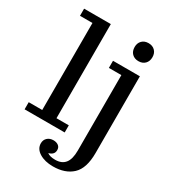

<svg xmlns="http://www.w3.org/2000/svg" viewBox="-215 -805 998 1120"><g transform="rotate(30 284.0 -245.0)"><path d="M449 -575Q422 -575 405.5 -591.5Q389 -608 389 -636Q389 -663 405.5 -679.5Q422 -696 449 -696Q476 -696 492.5 -679.5Q509 -663 509 -636Q509 -608 492.5 -591.5Q476 -575 449 -575ZM15 0V-48H106V-634H22V-682H202V-48H285V0ZM252 72Q272 72 285.5 82Q299 92 299 111Q299 128 289 138Q279 148 262 152Q280 166 316 166Q360 166 382 138.5Q404 111 404 53V-455H320V-503H501V14Q501 117 453.5 161.5Q406 206 324 206Q269 206 232.5 183.5Q196 161 196 124Q196 101 211.5 86.5Q227 72 252 72Z"/></g></svg>

Font: Montagu Slab 144pt
Style: Regular
Weight: 400
Designer: Florian Karsten
Foundry: Florian Karsten
Version: Version 1.000; ttfautohint (v1.8.3)